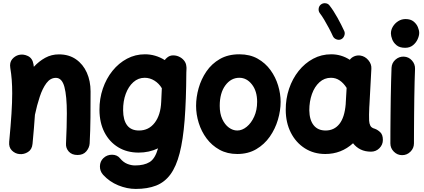

<svg xmlns="http://www.w3.org/2000/svg" viewBox="-20 -906 2680 1213"><path d="M38.1 -10.7Q47.9 -115.2 52.5 -188.2Q57.1 -261.2 57.1 -315.9Q57.1 -362.3 54.2 -400.6Q51.3 -439 44.9 -477.5Q39.6 -511.2 56.9 -532Q74.2 -552.7 99.1 -559.1Q127.9 -565.9 156.5 -552Q185.1 -538.1 191.4 -500.5Q192.9 -492.2 193.8 -483.9Q226.1 -519 265.6 -540.8Q305.2 -562.5 352.1 -562.5Q415.5 -562.5 460.2 -531.2Q504.9 -500 528.6 -447Q552.2 -394 552.2 -328.1Q552.2 -249.5 551.5 -165.8Q550.8 -82 546.4 0.5Q544.4 27.8 524.9 50.5Q505.4 73.2 470.2 73.2Q433.6 73.2 414.3 51.3Q395 29.3 397 1Q399.4 -53.2 400.9 -100.6Q402.3 -147.9 402.3 -189.9Q402.3 -299.3 387 -356.7Q371.6 -414.1 333 -414.1Q298.3 -414.1 273.4 -380.9Q248.5 -347.7 231 -294.4Q213.4 -241.2 200.7 -180.7Q198.2 -141.1 194.3 -95.7Q190.4 -50.3 185.5 2.9Q182.1 38.6 156.7 54.4Q131.3 70.3 102.5 67.4Q75.7 64.9 55.2 44.9Q34.7 24.9 38.1 -10.7Z M1073.7 -556.2Q1077.6 -556.2 1082 -555.7Q1084.5 -555.7 1087.4 -555.2Q1098.1 -553.7 1108.4 -549.3Q1128.9 -540.5 1142.3 -524.2Q1155.8 -507.8 1157.2 -487.8Q1158.7 -480 1158.2 -471.7L1157.2 -447.3Q1156.2 -273.4 1146.5 -147.9Q1136.7 -22.5 1115 61.8Q1093.3 146 1056.9 195.6Q1020.5 245.1 966.3 266.4Q912.1 287.6 837.4 287.6Q782.7 287.6 727.1 264.9Q671.4 242.2 631.3 198.2Q610.8 175.3 611.3 144.5Q611.8 113.8 632.8 93.3Q655.8 71.3 688 71.5Q720.2 71.8 738.3 94.2Q758.8 119.1 783.9 129.2Q809.1 139.2 833 139.2Q890.6 139.2 925.3 117.9Q960 96.7 978.5 31.2Q921.9 58.1 856 58.1Q782.2 58.1 726.8 24.4Q671.4 -9.3 640.1 -69.8Q608.9 -130.4 608.4 -210.9Q607.9 -282.2 629.6 -345.9Q651.4 -409.7 690.7 -458.5Q730 -507.3 782.5 -535.2Q835 -563 895.5 -563Q962.4 -563 1021 -526.4Q1026.9 -535.2 1035.6 -542Q1052.2 -556.2 1073.7 -556.2ZM858.4 -81.5Q919.9 -81.5 957.5 -130.6Q995.1 -179.7 998.5 -263.7L1002.4 -348.6Q984.4 -378.9 955.6 -396.7Q926.8 -414.6 894 -414.6Q853.5 -414.6 822.5 -387Q791.5 -359.4 774.4 -313Q757.3 -266.6 757.8 -209Q758.3 -147 783.2 -114.3Q808.1 -81.5 858.4 -81.5Z M1492.2 -563Q1558.6 -563 1607.7 -535.4Q1656.7 -507.8 1689 -463.1Q1721.2 -418.5 1737.1 -365.7Q1752.9 -313 1752.9 -262.7Q1752.9 -207.5 1735.8 -149.7Q1718.8 -91.8 1684.6 -42.7Q1650.4 6.3 1598.9 36.6Q1547.4 66.9 1479 66.9Q1415.5 66.9 1366.9 40Q1318.4 13.2 1285.4 -31Q1252.4 -75.2 1235.6 -129.2Q1218.8 -183.1 1218.8 -237.3Q1218.8 -292 1234.9 -349.1Q1251 -406.2 1284.2 -454.8Q1317.4 -503.4 1369.1 -533.2Q1420.9 -563 1492.2 -563ZM1492.2 -414.6Q1439 -414.6 1403.6 -366.5Q1368.2 -318.4 1368.2 -237.3Q1368.2 -188.5 1384.3 -153.6Q1400.4 -118.7 1425.8 -100.1Q1451.2 -81.5 1479 -81.5Q1509.8 -81.5 1538.6 -105Q1567.4 -128.4 1585.9 -169.4Q1604.5 -210.4 1604.5 -262.7Q1604.5 -330.6 1571.5 -372.6Q1538.6 -414.6 1492.2 -414.6Z M2324.2 52.2Q2286.6 52.2 2258.3 38.3Q2230 24.4 2210.4 -1Q2136.2 66.9 2035.2 66.9Q1962.4 66.9 1906 31Q1849.6 -4.9 1817.6 -67.6Q1785.6 -130.4 1785.2 -210.9Q1784.7 -281.7 1806.2 -345.2Q1827.6 -408.7 1866.7 -457.8Q1905.8 -506.8 1958.3 -534.9Q2010.7 -563 2072.3 -563Q2136.2 -563 2189.9 -528.3Q2200.7 -543 2218.3 -550.3Q2235.8 -557.6 2255.9 -555.2Q2286.1 -550.8 2307.1 -525.9Q2328.1 -501 2326.2 -471.7L2314 -243.2Q2313.5 -235.8 2313 -228.5Q2312 -207.5 2311.5 -181.9Q2311 -156.2 2312 -143.6Q2313 -125.5 2319.8 -111.8Q2326.7 -98.1 2348.6 -92.3Q2366.2 -85.9 2382.6 -70.3Q2398.9 -54.7 2398.9 -22Q2398.9 8.3 2377 30.3Q2355 52.2 2324.2 52.2ZM2037.1 -81.5Q2091.3 -81.5 2124.3 -123Q2157.2 -164.6 2164.1 -248.5Q2164.1 -254.9 2164.6 -260.3Q2164.6 -263.2 2165 -266.1L2169.9 -350.6Q2150.9 -380.9 2126.2 -397.7Q2101.6 -414.6 2070.8 -414.6Q2029.3 -414.6 1998.3 -386.5Q1967.3 -358.4 1950.7 -311.8Q1934.1 -265.1 1934.1 -209Q1935.1 -147.9 1961.7 -114.7Q1988.3 -81.5 2037.1 -81.5ZM2007.3 -877.4Q2020 -887.2 2036.4 -885.5Q2052.7 -883.8 2062 -871.1Q2086.9 -839.4 2111.8 -794.4Q2136.7 -749.5 2154.8 -710Q2161.1 -696.3 2155 -680.2Q2148.9 -664.1 2134.8 -657.7Q2121.1 -651.4 2105.2 -657.5Q2089.4 -663.6 2083 -677.7Q2072.3 -701.7 2057.6 -729.2Q2043 -756.8 2028.1 -781.7Q2013.2 -806.6 2000.5 -822.8Q1991.2 -835.4 1993.2 -851.6Q1995.1 -867.7 2007.3 -877.4Z M2449.7 -694.8Q2449.7 -717.8 2462.4 -738.5Q2475.1 -759.3 2496.1 -772.5Q2517.1 -785.6 2542 -785.6Q2573.7 -785.6 2592.5 -770.5Q2611.3 -755.4 2619.9 -734.9Q2628.4 -714.4 2628.4 -698.2Q2628.4 -680.2 2618.4 -658Q2608.4 -635.7 2588.6 -619.9Q2568.8 -604 2539.6 -604Q2504.9 -604 2485.4 -620.1Q2465.8 -636.2 2457.8 -657.5Q2449.7 -678.7 2449.7 -694.8ZM2531.2 -548.3Q2562 -546.9 2582.5 -523.9Q2603 -501 2602.1 -470.7Q2600.6 -437.5 2599.4 -389.4Q2598.1 -341.3 2597.4 -286.4Q2596.7 -231.4 2596.2 -177.2Q2595.7 -123 2595.5 -76.7Q2595.2 -30.3 2595.2 0Q2595.2 30.3 2573.2 52.2Q2551.3 74.2 2520.5 74.2Q2490.2 74.2 2468.3 52.2Q2446.3 30.3 2446.3 0Q2446.3 -31.2 2446.5 -77.6Q2446.8 -124 2447.3 -178.5Q2447.8 -232.9 2448.7 -288.3Q2449.7 -343.8 2450.9 -392.8Q2452.1 -441.9 2453.6 -477.5Q2455.1 -508.3 2478 -528.8Q2501 -549.3 2531.2 -548.3Z"/></svg>

Font: Mikhak-DS2-FD ExtraBold
Style: Regular
Weight: 800
Designer: Amin Abedi
Version: Version 3.2